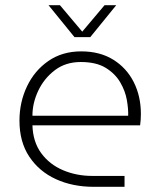

<svg xmlns="http://www.w3.org/2000/svg" viewBox="-20 -720 617 740"><path d="M341 0Q260 0 195.5 -29.5Q131 -59 93 -116Q55 -173 55 -255Q55 -326 84 -387Q113 -448 166.5 -485Q220 -522 293 -522Q365 -522 416.5 -490Q468 -458 495.5 -403.5Q523 -349 523 -281Q523 -258 520 -237H105Q107 -173 139 -129.5Q171 -86 223 -64Q275 -42 335 -42H460V0ZM105 -274H474Q475 -299 469 -334Q463 -369 443.5 -402.5Q424 -436 387.5 -458.5Q351 -481 291 -481Q233 -481 191.5 -449.5Q150 -418 127.5 -370.5Q105 -323 105 -274ZM267 -577 167 -700H211L297 -598L383 -700H428L328 -577Z"/></svg>

Font: MuseoModerno ExtraLight
Style: Regular
Weight: 200
Designer: Pablo Cosgaya, Héctor Gatti, Marcela Romero, and the Authors of The MuseoModerno Project.
Foundry: Omnibus-Type Team
Version: Version 1.001